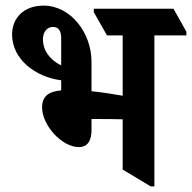

<svg xmlns="http://www.w3.org/2000/svg" viewBox="-20 -656 684 684"><path d="M261 -132C295 -132 306 -159 306 -193V-232C308 -232 311 -232 314 -232C350 -232 386 -232 417 -231V-52L517 8H530V-530H644V-543L598 -625H314V-613L361 -530H417V-315C384 -321 344 -327 306 -331V-436C306 -539 232 -636 135 -636C65 -636 23 -592 23 -533C23 -444 108 -381 198 -370V-334C154 -330 130 -314 130 -273C130 -210 200 -132 261 -132ZM133 -516C133 -542 147 -560 169 -560C189 -560 198 -545 198 -520V-423C159 -442 133 -475 133 -516Z"/></svg>

Font: Noto Serif Devanagari Condensed
Style: Bold
Weight: 700
Width: 3
Designer: Universal Thirst, Indian Type Foundry and the Monotype Design Team
Foundry: Monotype Imaging Inc.
Version: Version 2.004